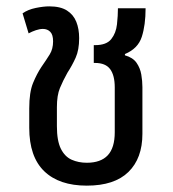

<svg xmlns="http://www.w3.org/2000/svg" viewBox="-20 -574 545 604"><path d="M253 10Q166 10 119 -35.5Q72 -81 72 -172V-233Q72 -284 84 -313Q96 -342 110 -363Q126 -386 136.5 -403Q147 -420 147 -444Q147 -465 138 -474Q129 -483 115 -483Q105 -483 93 -479Q81 -475 70 -469L51 -532Q68 -544 92.5 -549Q117 -554 135 -554Q170 -554 190.5 -541Q211 -528 220 -505.5Q229 -483 229 -454Q229 -417 218 -392.5Q207 -368 192 -345Q178 -320 168.5 -297Q159 -274 159 -237V-177Q159 -131 171.5 -106Q184 -81 205.5 -71.5Q227 -62 253 -62Q297 -62 319 -85.5Q341 -109 341 -158V-299Q341 -337 326.5 -356.5Q312 -376 279 -376H275V-432H279Q315 -432 330 -451Q345 -470 348 -497.5Q351 -525 351 -548H438Q438 -495 426 -458Q414 -421 373 -404V-400Q398 -393 409.5 -376.5Q421 -360 424.5 -339.5Q428 -319 428 -300V-153Q428 -76 384 -33Q340 10 253 10Z"/></svg>

Font: Noto Sans Thai SemiCondensed
Style: Regular
Weight: 400
Width: 4
Designer: Monotype Design Team
Foundry: Monotype Imaging Inc.
Version: Version 2.001